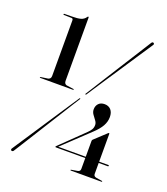

<svg xmlns="http://www.w3.org/2000/svg" viewBox="-133 -806 790 908"><g transform="rotate(20 262.0 -351.5)"><path d="M44 -680.5 82 -679.5Q86 -679.5 88 -677.2Q90 -675 90 -669.5V-390.5Q90 -382 86.2 -377.8Q82.5 -373.5 76 -372L41.5 -367Q37.5 -366 37.5 -364.5Q37.5 -362.5 41 -362.5H205Q208 -362.5 208 -364.5Q208 -366 205 -367L169.5 -372Q164 -373.5 160.8 -378Q157.5 -382.5 157.5 -390.5V-708Q157.5 -712.5 155 -712.5Q153.5 -712.5 152.5 -711.5Q151.5 -710.5 150.5 -709Q141.5 -695.5 125.8 -691Q110 -686.5 82 -686.5L43.5 -686Q42.5 -686 41.5 -685.2Q40.5 -684.5 40.5 -683.5Q40.5 -682 41.2 -681.2Q42 -680.5 44 -680.5ZM370 -164Q370 -166.5 370.5 -168.5Q371 -170.5 372.5 -172L430 -225.5Q432 -227.5 433 -228Q434 -228.5 435.5 -228.5Q437.5 -228.5 437.5 -225V-24.5Q437.5 -18 440.5 -14.5Q443.5 -11 449.5 -9.5L480 -4.5Q481.5 -4.5 482.2 -4Q483 -3.5 483 -2.5Q483 0 480 0H327Q323.5 0 323.5 -2Q323.5 -4 327.5 -4.5L357 -9.5Q363 -10.5 366.5 -14Q370 -17.5 370 -24.5ZM338 -198.5Q349 -209 354.8 -218.8Q360.5 -228.5 360.5 -241.5Q360.5 -252.5 352.5 -263Q344.5 -273.5 336.5 -284.8Q328.5 -296 328.5 -309.5Q328.5 -327 339.2 -338.5Q350 -350 369.5 -350Q389.5 -350 401.2 -337Q413 -324 413 -300.5Q413 -277.5 401 -255.8Q389 -234 362 -209L226 -80.5L225 -85.5H484Q485.5 -85.5 486.2 -84.8Q487 -84 487 -82Q487 -79 483 -79H221.5Q220.5 -79 219.8 -79.8Q219 -80.5 219 -81.5Q219 -82.5 219.5 -83.2Q220 -84 220.5 -84.5ZM272 -363.5Q271 -362 270 -361.5Q269 -361 268 -362Q267 -363 266.8 -364Q266.5 -365 268 -366.5Q271 -371 287 -396.5Q303 -422 326.2 -459Q349.5 -496 375.2 -536.8Q401 -577.5 423.8 -613.5Q446.5 -649.5 461.2 -672.8Q476 -696 477 -698Q479.5 -701.5 482.2 -702.2Q485 -703 488 -701Q490.5 -699.5 490.5 -696Q490.5 -692.5 488 -690Q487.5 -688.5 472 -665.8Q456.5 -643 433.2 -607.5Q410 -572 383.2 -531.8Q356.5 -491.5 332.2 -455Q308 -418.5 291.5 -393.2Q275 -368 272 -363.5ZM246.5 -333.5Q247 -335 248.8 -335.8Q250.5 -336.5 251 -335.5Q252.5 -335 252 -333.5Q251.5 -332 250 -330.5Q247 -326 231 -300.5Q215 -275 191.5 -237.2Q168 -199.5 142.2 -158.5Q116.5 -117.5 93.8 -81Q71 -44.5 56 -20.8Q41 3 40 4.5Q38 7.5 34.8 8Q31.5 8.5 29.5 7.5Q26.5 5.5 26.5 2.2Q26.5 -1 29 -4Q30 -6 45.5 -29.2Q61 -52.5 84.5 -88.2Q108 -124 134.8 -164.5Q161.5 -205 185.8 -241.8Q210 -278.5 226.8 -303.8Q243.5 -329 246.5 -333.5Z"/></g></svg>

Font: Fraunces 120pt
Style: Regular
Weight: 400
Version: Version 1.000;[b76b70a41]